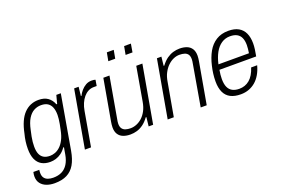

<svg xmlns="http://www.w3.org/2000/svg" viewBox="-115 -1094 2418 1650"><g transform="rotate(-20 1094.0 -269.0)"><path d="M145 183Q104 183 71 170.5Q38 158 18.5 132.5Q-1 107 -1 69Q-1 62 0 52Q1 42 4 29H58Q57 37 56.5 43.5Q56 50 56 57Q56 85 68 102Q80 119 101.5 126.5Q123 134 149 134Q195 134 228 117.5Q261 101 282.5 67Q304 33 313 -18Q316 -35 318.5 -50.5Q321 -66 324 -81H317Q298 -53 274 -35.5Q250 -18 224 -10Q198 -2 172 -2Q126 -2 93.5 -20.5Q61 -39 44 -77Q27 -115 27 -173Q27 -206 31.5 -240Q36 -274 45 -307Q69 -426 123 -482Q177 -538 256 -538Q308 -538 340.5 -515Q373 -492 389 -450H396L416 -526H457L371 -31Q358 43 330.5 90Q303 137 257.5 160Q212 183 145 183ZM187 -52Q209 -52 233 -60.5Q257 -69 279.5 -89.5Q302 -110 320 -144.5Q338 -179 348 -231Q354 -257 358 -280Q362 -303 364.5 -323.5Q367 -344 367 -361Q367 -403 355.5 -431Q344 -459 321 -473.5Q298 -488 261 -488Q226 -488 195.5 -471.5Q165 -455 142 -418Q119 -381 106 -318Q99 -288 94 -262.5Q89 -237 87 -215Q85 -193 85 -173Q85 -131 96.5 -104.5Q108 -78 130.5 -65Q153 -52 187 -52Z M486 0 579 -526H620L611 -444H616Q628 -468 646 -489Q664 -510 688 -524Q712 -538 743 -538Q755 -538 764 -536.5Q773 -535 777 -533L768 -479H741Q713 -479 689.5 -466.5Q666 -454 647.5 -432Q629 -410 616 -380Q603 -350 597 -314L542 0Z M900 12Q863 12 834.5 1Q806 -10 790 -34.5Q774 -59 774 -98Q774 -110 775.5 -122Q777 -134 779 -147L846 -526H902L836 -150Q834 -140 832.5 -129.5Q831 -119 831 -110Q831 -83 842 -67Q853 -51 873 -44.5Q893 -38 919 -38Q946 -38 973.5 -49Q1001 -60 1025 -81.5Q1049 -103 1067 -136.5Q1085 -170 1093 -216L1147 -526H1203L1110 0H1069L1078 -82H1072Q1046 -46 1017.5 -25.5Q989 -5 959.5 3.5Q930 12 900 12ZM935 -645 949 -721H1012L998 -645ZM1093 -645 1107 -721H1169L1156 -645Z M1243 0 1336 -526H1377L1368 -445H1374Q1401 -481 1429.5 -501Q1458 -521 1487.5 -529.5Q1517 -538 1546 -538Q1583 -538 1611.5 -527Q1640 -516 1656 -491.5Q1672 -467 1672 -428Q1672 -417 1670.5 -404.5Q1669 -392 1667 -379L1600 0H1545L1610 -376Q1612 -387 1613.5 -397Q1615 -407 1615 -416Q1615 -444 1604.5 -459.5Q1594 -475 1574 -481.5Q1554 -488 1527 -488Q1500 -488 1473 -476.5Q1446 -465 1421.5 -442Q1397 -419 1378.5 -384.5Q1360 -350 1353 -304L1299 0Z M1909 12Q1853 12 1815.5 -7.5Q1778 -27 1759.5 -67Q1741 -107 1741 -166Q1741 -201 1745.5 -236Q1750 -271 1758 -304Q1774 -374 1803.5 -426.5Q1833 -479 1880 -508.5Q1927 -538 1992 -538Q2048 -538 2084.5 -517.5Q2121 -497 2139 -458Q2157 -419 2157 -364Q2157 -338 2153 -309Q2149 -280 2143 -249H1807Q1803 -227 1801 -206.5Q1799 -186 1799 -167Q1799 -121 1812 -92.5Q1825 -64 1850.5 -50.5Q1876 -37 1913 -37Q1939 -37 1962.5 -45Q1986 -53 2006.5 -70Q2027 -87 2043 -113.5Q2059 -140 2070 -175H2125Q2113 -130 2092.5 -95Q2072 -60 2044.5 -36.5Q2017 -13 1983 -0.5Q1949 12 1909 12ZM1815 -296H2094Q2097 -316 2099 -334.5Q2101 -353 2101 -369Q2101 -409 2089 -435.5Q2077 -462 2052.5 -475.5Q2028 -489 1989 -489Q1946 -489 1911 -465.5Q1876 -442 1852 -398.5Q1828 -355 1815 -296Z"/></g></svg>

Font: Archivo SemiCondensed ExtraLight
Style: Italic
Weight: 250
Width: 4
Italic angle: -10°
Designer: Hector Gatti
Foundry: Omnibus-Type
Version: Version 2.001